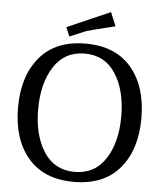

<svg xmlns="http://www.w3.org/2000/svg" viewBox="-60 -950 860 1017"><g transform="rotate(5 370.0 -441.5)"><path d="M613.5 -620Q698 -520 698 -352Q698 -184 613.5 -84.5Q529 15 370 15Q211 15 126.5 -84.5Q42 -184 42 -352Q42 -520 126.5 -620Q211 -720 370 -720Q529 -720 613.5 -620ZM206 -578.5Q149 -490 149 -352Q149 -214 206 -126Q263 -38 370 -38Q477 -38 534 -126Q591 -214 591 -352Q591 -490 534 -578.5Q477 -667 370 -667Q263 -667 206 -578.5ZM489 -898 519 -825Q387 -793 368 -787L280 -750L260 -798Z"/></g></svg>

Font: Andada SC
Style: Regular
Weight: 400
Designer: Carolina Giovagnoli
Foundry: Carolina Giovagnoli
Version: Version 1.003